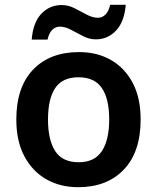

<svg xmlns="http://www.w3.org/2000/svg" viewBox="-20 -770 654 800"><path d="M566 -272Q566 -137 496 -63.5Q426 10 306 10Q231 10 173 -23Q115 -56 81.5 -119Q48 -182 48 -272Q48 -407 118 -480Q188 -553 309 -553Q385 -553 442.5 -520Q500 -487 533 -424.5Q566 -362 566 -272ZM180 -272Q180 -187 210 -140.5Q240 -94 308 -94Q374 -94 404.5 -140.5Q435 -187 435 -272Q435 -358 404.5 -403Q374 -448 307 -448Q240 -448 210 -403Q180 -358 180 -272ZM112 -605Q118 -677 152.5 -713Q187 -749 237 -749Q265 -749 291 -735.5Q317 -722 341.5 -709Q366 -696 388 -696Q406 -696 419.5 -709.5Q433 -723 439 -750H504Q498 -679 463.5 -642.5Q429 -606 379 -606Q353 -606 327 -619Q301 -632 276.5 -645.5Q252 -659 229 -659Q211 -659 197.5 -645.5Q184 -632 178 -605Z"/></svg>

Font: Noto Sans Sora Sompeng SemiBold
Style: Regular
Weight: 600
Version: Version 2.101